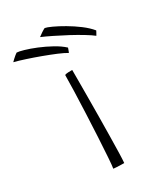

<svg xmlns="http://www.w3.org/2000/svg" viewBox="-243 -770 737 849"><g transform="rotate(-30 126.0 -345.5)"><path d="M134 1.5Q130 1.5 117.8 1.2Q105.5 1 93.8 0.2Q82 -0.5 79.5 -1Q82 -14 84.8 -55.5Q87.5 -97 90.8 -154Q94 -211 96.5 -271.5Q99 -332 100.8 -384Q102.5 -436 102.5 -466.5Q105.5 -468 110.5 -468.8Q115.5 -469.5 121 -469.8Q126.5 -470 131.8 -470Q137 -470 140.5 -470Q140.5 -453 140.5 -416Q140.5 -379 140.2 -331Q140 -283 139.5 -231.5Q139 -180 138.2 -132.5Q137.5 -85 136.5 -49.5Q135.5 -14 134 1.5ZM-34 -659.5Q-24 -659.5 1.2 -652.2Q26.5 -645 58.8 -631.8Q91 -618.5 122 -601.5Q153 -584.5 174 -565Q173.5 -563.5 171.8 -558.8Q170 -554 168.2 -549Q166.5 -544 165.5 -542.5Q149 -552.5 119.8 -564.8Q90.5 -577 56 -589.8Q21.5 -602.5 -11.2 -613.2Q-44 -624 -68 -630Q-63 -635 -56.8 -641Q-50.5 -647 -44.2 -652Q-38 -657 -34 -659.5ZM127.5 -691.5Q137.5 -690 161.5 -679Q185.5 -668 215.5 -650.5Q245.5 -633 273.8 -611.8Q302 -590.5 320 -568.5Q319.5 -567 317 -562.5Q314.5 -558 312 -553.5Q309.5 -549 308.5 -547.5Q293.5 -559.5 266.2 -576Q239 -592.5 206.8 -609.8Q174.5 -627 143.5 -642.2Q112.5 -657.5 90 -667Q98 -673.5 109.5 -681Q121 -688.5 127.5 -691.5Z"/></g></svg>

Font: Grandstander Thin Thin
Style: Regular
Weight: 250
Version: Version 1.200